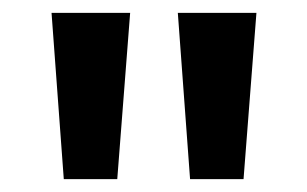

<svg xmlns="http://www.w3.org/2000/svg" viewBox="-20 -734 477 298"><path d="M182 -714H60L79 -456H162ZM378 -714H256L275 -456H358Z"/></svg>

Font: Noto Sans Armenian SemiCondensed SemiBold
Style: Regular
Weight: 600
Width: 4
Designer: Monotype Design Team
Foundry: Monotype Imaging Inc.
Version: Version 2.008